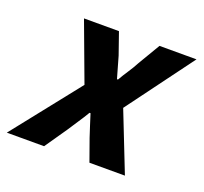

<svg xmlns="http://www.w3.org/2000/svg" viewBox="-133 -604 755 712"><g transform="rotate(20 244.0 -248.0)"><path d="M-40 0 170 -265 84 -496H222L252 -410Q258 -389 264 -368Q270 -347 276 -326H280Q292 -347 306 -368Q320 -389 331 -410L382 -496H528L334 -234L426 0H286L255 -87Q248 -108 241 -130Q234 -152 227 -174H223Q210 -152 195.5 -130.5Q181 -109 167 -87L107 0Z"/></g></svg>

Font: Source Sans 3
Style: Bold Italic
Weight: 700
Italic angle: -11°
Designer: Paul D. Hunt
Foundry: Adobe
Version: Version 3.052;hotconv 1.1.0;makeotfexe 2.6.0